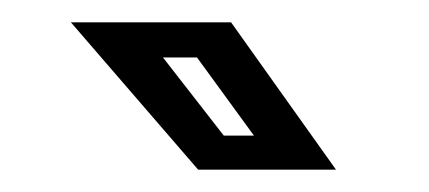

<svg xmlns="http://www.w3.org/2000/svg" viewBox="-20 -708 384 172"><path d="M281 -556H157.5L43.5 -688H187ZM207.5 -586.5 156.5 -656.5H126L180.5 -586.5Z"/></svg>

Font: Tourney Thin SemiBold
Style: Italic
Weight: 600
Italic angle: -12°
Version: Version 1.015